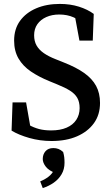

<svg xmlns="http://www.w3.org/2000/svg" viewBox="-20 -703 570 979"><path d="M243 16Q184 16 129.5 0.5Q75 -15 39 -37L44 -181H113L140 -27L72 -49V-100Q102 -80 127.5 -66Q153 -52 179.5 -45Q206 -38 241 -38Q287 -38 319.5 -52Q352 -66 369 -92Q386 -118 386 -152Q386 -183 374 -204Q362 -225 336.5 -241Q311 -257 271 -273L232 -289Q178 -311 137.5 -338.5Q97 -366 74.5 -404.5Q52 -443 52 -496Q52 -555 82 -596.5Q112 -638 164.5 -660.5Q217 -683 285 -683Q338 -683 382.5 -669Q427 -655 458 -632L453 -496H385L357 -647L425 -620V-568Q388 -600 355.5 -614.5Q323 -629 282 -629Q245 -629 216 -616Q187 -603 170.5 -579.5Q154 -556 154 -523Q154 -493 166.5 -471Q179 -449 203.5 -432Q228 -415 264 -401L304 -385Q368 -360 409 -331Q450 -302 470 -265Q490 -228 490 -178Q490 -118 459 -75Q428 -32 373 -8Q318 16 243 16ZM309 127Q309 160 294 185.5Q279 211 254 228.5Q229 246 198 256L185 222Q218 208 236 190.5Q254 173 260 151L269 182Q230 168 214 147.5Q198 127 198 108Q198 84 212 68Q226 52 252 52Q266 52 278 56.5Q290 61 302 72Q306 86 307.5 98.5Q309 111 309 127Z"/></svg>

Font: Source Serif 4 18pt Medium
Style: Regular
Weight: 500
Designer: Frank Grießhammer
Foundry: Adobe Systems Incorporated
Version: Version 4.004;hotconv 1.0.116;makeotfexe 2.5.65601